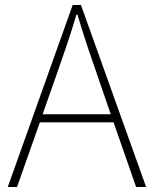

<svg xmlns="http://www.w3.org/2000/svg" viewBox="-20 -746 614 766"><path d="M11 0 270 -726H303L563 0H523L433 -258H139L48 0ZM150 -290H422L372 -435Q349 -501 329 -560.5Q309 -620 289 -688H285Q265 -620 244.5 -560.5Q224 -501 201 -435Z"/></svg>

Font: Source Han Sans SC ExtraLight
Style: Regular
Weight: 250
Designer: Ryoko NISHIZUKA 西塚涼子 (kana, bopomofo & ideographs); Paul D. Hunt (Latin, Greek & Cyrillic); Sandoll Communications 산돌커뮤니
Foundry: Adobe
Version: Version 2.004;hotconv 1.0.118;makeotfexe 2.5.65603